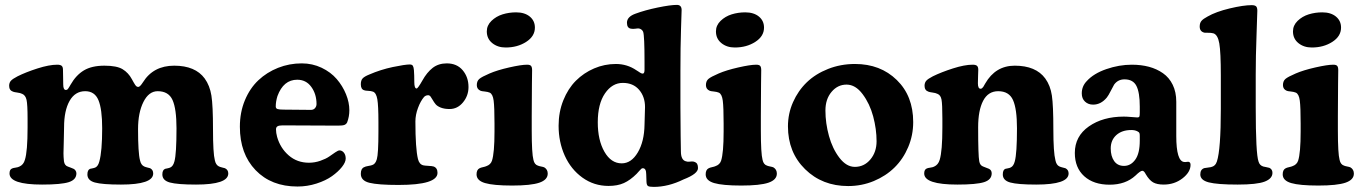

<svg xmlns="http://www.w3.org/2000/svg" viewBox="-20 -731 5452 768"><path d="M90.3 -220.7V-256.8Q90.3 -313 86.2 -331.5Q82 -350.1 68.8 -355.5Q61 -359.4 49.1 -360.8Q37.1 -362.3 32.2 -364.3Q16.6 -369.6 16.6 -387.7Q16.6 -399.9 23.4 -407.7Q30.3 -415.5 50.3 -425.8Q83.5 -442.4 130.1 -457.3Q176.8 -472.2 209 -472.2Q221.2 -472.2 226.6 -467.8Q231.9 -463.4 231.9 -451.7Q231.9 -442.9 232.4 -425Q232.9 -407.2 232.9 -393.1Q232.9 -371.1 243.7 -371.1Q246.1 -371.1 248 -372.1Q250 -373 252.7 -376.7Q255.4 -380.4 256.8 -382.8Q258.3 -385.3 262.2 -392.1Q284.2 -430.7 315.7 -449.5Q347.2 -468.3 397.5 -468.3Q447.3 -468.3 470.5 -454.1Q493.7 -439.9 507.3 -414.6Q512.7 -404.8 514.9 -400.9Q517.1 -397 520.5 -391.8Q523.9 -386.7 526.9 -385Q529.8 -383.3 533.2 -383.3Q540 -383.3 551.8 -401.9Q593.3 -468.3 676.8 -468.3Q761.2 -468.3 798.8 -417Q819.3 -388.7 825.7 -348.4Q832 -308.1 832 -214.4Q832 -117.7 839.4 -89.8Q843.3 -71.3 855.5 -65.4Q860.4 -63 868.7 -61Q877 -59.1 879.9 -58.1Q893.1 -51.8 893.1 -37.1Q893.1 7.3 764.2 7.3Q689.5 7.3 659.4 -1Q629.4 -9.3 629.4 -33.2Q629.4 -51.3 640.6 -55.7Q641.6 -56.2 649.7 -57.6Q657.7 -59.1 662.1 -61.5Q672.9 -66.9 677.7 -85.4Q686 -115.2 686 -217.8Q686 -295.4 670.2 -330.8Q654.3 -366.2 610.8 -366.2Q575.2 -366.2 553.7 -323.2Q532.2 -280.3 532.2 -214.4Q532.2 -119.6 540 -89.8Q543.9 -71.3 556.2 -65.4Q561 -63 569.3 -61Q577.6 -59.1 580.6 -58.1Q592.8 -51.8 592.8 -37.1Q592.8 7.3 463.9 7.3Q389.2 7.3 359.4 -1Q329.6 -9.3 329.6 -33.2Q329.6 -51.3 340.3 -55.7Q341.3 -56.2 349.6 -57.6Q357.9 -59.1 362.3 -61.5Q372.6 -66.9 377.4 -85.4Q388.7 -126 388.7 -217.8Q388.7 -294.4 373.8 -330.3Q358.9 -366.2 320.8 -366.2Q280.3 -366.2 258.3 -327.4Q236.3 -288.6 236.3 -222.2Q236.3 -200.7 235.1 -165.5Q233.9 -130.4 233.9 -117.4Q233.9 -104.5 235.8 -85.9Q238.3 -68.8 252 -64.5Q254.9 -63.5 262.7 -60.5Q270.5 -57.6 274.4 -55.7Q278.8 -53.7 282.2 -48.6Q285.6 -43.5 285.6 -37.6Q285.6 -12.2 255.1 -2.4Q224.6 7.3 148.4 7.3Q18.1 7.3 18.1 -37.1Q18.1 -53.2 28.3 -57.1Q32.2 -59.1 42.5 -60.5Q52.7 -62 57.1 -64.5Q74.2 -71.8 79.6 -91.8Q90.3 -125 90.3 -220.7Z M1187 -477.5Q1229.5 -477.5 1266.4 -460Q1303.2 -442.4 1326.9 -414.8Q1350.6 -387.2 1364 -354.2Q1377.4 -321.3 1377.4 -290Q1377.4 -264.6 1368.7 -241.7Q1365.2 -234.4 1357.9 -231.4Q1350.6 -228.5 1332.5 -228.5L1110.8 -229.5Q1096.2 -229.5 1090.1 -225.8Q1084 -222.2 1084 -213.4Q1084 -199.7 1088.4 -183.6Q1101.1 -138.7 1134.8 -109.4Q1168.5 -80.1 1215.8 -80.1Q1239.3 -80.1 1261.5 -87.9Q1283.7 -95.7 1296.6 -104.7Q1309.6 -113.8 1321 -121.6Q1332.5 -129.4 1337.9 -129.4Q1348.1 -129.4 1355.5 -120.4Q1362.8 -111.3 1362.8 -96.7Q1362.8 -82 1347.7 -63Q1332.5 -43.9 1307.9 -26.4Q1283.2 -8.8 1246.1 3.2Q1209 15.1 1169.9 15.1Q1065.4 15.1 1002.4 -50.3Q939.5 -115.7 939.5 -224.1Q939.5 -281.7 959.5 -329.8Q979.5 -377.9 1013.4 -409.9Q1047.4 -441.9 1092.3 -459.7Q1137.2 -477.5 1187 -477.5ZM1222.2 -291.5Q1233.4 -291 1239.7 -298.1Q1246.1 -305.2 1246.1 -314.9Q1246.1 -354.5 1225.3 -383.3Q1204.6 -412.1 1168.9 -412.1Q1113.8 -412.1 1089.8 -346.7Q1083 -324.7 1083 -305.2Q1083 -296.9 1090.6 -294.7Q1098.1 -292.5 1115.7 -292.5Z M1493.7 -204.6V-242.7Q1493.7 -308.6 1489.3 -334Q1484.9 -359.4 1472.2 -364.3Q1464.4 -367.2 1452.4 -367.7Q1440.4 -368.2 1436.5 -370.1Q1423.3 -374 1423.3 -394Q1423.3 -409.7 1430.7 -417.5Q1438 -425.3 1457.5 -433.1Q1502.4 -452.6 1551.3 -462.9Q1600.1 -473.1 1619.1 -473.1Q1628.4 -473.1 1631.6 -467.5Q1634.8 -461.9 1635.7 -450.2Q1637.2 -431.2 1637.2 -402.8Q1637.2 -377 1646.5 -377Q1651.4 -377 1669.4 -408.7Q1687.5 -441.4 1710.7 -459.5Q1733.9 -477.5 1767.1 -477.5Q1807.6 -477.5 1830.8 -450Q1854 -422.4 1854 -382.8Q1854 -348.1 1832 -321.5Q1810.1 -294.9 1778.3 -294.9Q1757.8 -294.9 1743.4 -300.5Q1729 -306.2 1722.4 -314.2Q1715.8 -322.3 1711.2 -330.6Q1706.5 -338.9 1702.4 -344.5Q1698.2 -350.1 1692.9 -350.1Q1683.1 -350.1 1676.3 -343.3Q1662.1 -326.7 1651.9 -299.1Q1641.6 -271.5 1641.6 -245.1Q1641.6 -136.7 1651.9 -94.7Q1657.2 -73.7 1672.9 -69.8Q1678.2 -68.4 1693.4 -67.6Q1708.5 -66.9 1714.8 -64.9Q1730 -59.1 1730 -39.6Q1730 8.8 1574.2 8.8Q1492.2 8.8 1457.8 0.2Q1423.3 -8.3 1423.3 -35.6Q1423.3 -56.6 1436 -62Q1441.9 -65.4 1452.9 -67.1Q1463.9 -68.8 1468.8 -70.8Q1481.9 -74.7 1487.3 -94.2Q1493.7 -115.2 1493.7 -204.6Z M1927.2 -605.5Q1927.2 -629.4 1945.8 -647.5Q1964.4 -665.5 1990.2 -673.6Q2016.1 -681.6 2044.4 -681.6Q2078.6 -681.6 2099.1 -664.8Q2119.6 -647.9 2119.6 -620.6Q2119.6 -585.9 2084.7 -563.5Q2049.8 -541 2002.4 -541Q1970.7 -541 1949 -558.6Q1927.2 -576.2 1927.2 -605.5ZM1958 -205.6V-236.8Q1958 -302.2 1954.6 -328.4Q1951.2 -354.5 1939 -360.4Q1931.2 -363.8 1918.7 -365Q1906.2 -366.2 1902.8 -367.7Q1887.2 -374 1887.2 -390.6Q1887.2 -406.7 1897.2 -415.3Q1907.2 -423.8 1938 -437Q1968.3 -450.2 2016.6 -461.2Q2064.9 -472.2 2088.4 -472.2Q2100.1 -472.2 2104.2 -467.3Q2108.4 -462.4 2108.4 -450.2Q2108.4 -443.8 2107.7 -396.5Q2106.9 -349.1 2106.9 -266.1V-209.5Q2106.9 -116.7 2113.8 -91.3Q2117.7 -72.8 2131.8 -68.4Q2136.7 -66.4 2144.8 -64.9Q2152.8 -63.5 2157.2 -61.5Q2170.9 -53.2 2170.9 -36.6Q2170.9 -11.7 2137.2 -0.2Q2103.5 11.2 2028.8 11.2Q1953.6 11.2 1919.9 1.2Q1886.2 -8.8 1886.2 -33.7Q1886.2 -52.2 1898.4 -58.1Q1902.8 -60.5 1912.1 -62.5Q1921.4 -64.5 1925.3 -66.4Q1942.4 -72.3 1947.8 -87.9Q1958 -118.7 1958 -205.6Z M2214.4 -228Q2214.4 -282.7 2233.2 -329.6Q2252 -376.5 2283.4 -408Q2314.9 -439.5 2356.4 -457.3Q2397.9 -475.1 2443.4 -475.1Q2488.8 -475.1 2525.9 -449.7Q2529.3 -447.8 2533.7 -444.8Q2538.1 -441.9 2540.3 -440.4Q2542.5 -439 2545.4 -437.7Q2548.3 -436.5 2550.8 -436.5Q2558.1 -436.5 2558.1 -451.7V-485.4Q2558.1 -586.9 2552.7 -603.5Q2548.3 -614.3 2535.6 -617.2Q2531.7 -617.7 2521.7 -616.2Q2511.7 -614.7 2504.4 -616.2Q2487.8 -618.2 2487.8 -640.1Q2487.8 -664.1 2522 -676.3Q2560.1 -690.4 2610.8 -700.9Q2661.6 -711.4 2687.5 -711.4Q2706.5 -711.4 2706.5 -690.9Q2706.5 -687.5 2704.1 -615.7Q2701.7 -543.9 2701.7 -446.8V-301.8Q2701.7 -246.6 2702.6 -187.5Q2703.6 -128.4 2703.6 -125.5Q2703.6 -91.3 2723.1 -85.9Q2731 -83 2739.7 -84.5Q2748.5 -85.9 2754.9 -84.5Q2765.1 -81.5 2768.6 -75.4Q2772 -69.3 2772 -58.6Q2772 -35.6 2713.9 -13.2Q2653.3 16.6 2594.7 16.6Q2577.1 16.6 2571.8 12.9Q2566.4 9.3 2565.9 -4.4Q2564.9 -22 2564.9 -33.7Q2564.9 -58.1 2551.3 -58.1Q2548.3 -58.1 2545.7 -56.2Q2543 -54.2 2537.1 -47.4Q2531.2 -40.5 2526.4 -35.6Q2501 -10.3 2475.6 1.2Q2450.2 12.7 2414.1 12.7Q2356 12.7 2309.8 -20.5Q2263.7 -53.7 2239 -108.4Q2214.4 -163.1 2214.4 -228ZM2466.8 -77.6Q2505.4 -77.6 2531.2 -121.3Q2557.1 -165 2558.1 -232.4L2560.1 -302.7Q2560.1 -344.2 2536.4 -371.8Q2512.7 -399.4 2471.2 -399.4Q2428.7 -399.4 2399.9 -357.4Q2371.1 -315.4 2371.1 -241.7Q2371.1 -170.4 2397.7 -124Q2424.3 -77.6 2466.8 -77.6Z M2843.8 -605.5Q2843.8 -629.4 2862.3 -647.5Q2880.9 -665.5 2906.7 -673.6Q2932.6 -681.6 2960.9 -681.6Q2995.1 -681.6 3015.6 -664.8Q3036.1 -647.9 3036.1 -620.6Q3036.1 -585.9 3001.2 -563.5Q2966.3 -541 2918.9 -541Q2887.2 -541 2865.5 -558.6Q2843.8 -576.2 2843.8 -605.5ZM2874.5 -205.6V-236.8Q2874.5 -302.2 2871.1 -328.4Q2867.7 -354.5 2855.5 -360.4Q2847.7 -363.8 2835.2 -365Q2822.8 -366.2 2819.3 -367.7Q2803.7 -374 2803.7 -390.6Q2803.7 -406.7 2813.7 -415.3Q2823.7 -423.8 2854.5 -437Q2884.8 -450.2 2933.1 -461.2Q2981.4 -472.2 3004.9 -472.2Q3016.6 -472.2 3020.8 -467.3Q3024.9 -462.4 3024.9 -450.2Q3024.9 -443.8 3024.2 -396.5Q3023.4 -349.1 3023.4 -266.1V-209.5Q3023.4 -116.7 3030.3 -91.3Q3034.2 -72.8 3048.3 -68.4Q3053.2 -66.4 3061.3 -64.9Q3069.3 -63.5 3073.7 -61.5Q3087.4 -53.2 3087.4 -36.6Q3087.4 -11.7 3053.7 -0.2Q3020 11.2 2945.3 11.2Q2870.1 11.2 2836.4 1.2Q2802.7 -8.8 2802.7 -33.7Q2802.7 -52.2 2814.9 -58.1Q2819.3 -60.5 2828.6 -62.5Q2837.9 -64.5 2841.8 -66.4Q2858.9 -72.3 2864.3 -87.9Q2874.5 -118.7 2874.5 -205.6Z M3131.8 -225.6Q3131.8 -276.4 3152.1 -322.3Q3172.4 -368.2 3207.3 -401.9Q3242.2 -435.5 3292.5 -455.3Q3342.8 -475.1 3399.9 -475.1Q3501.5 -475.1 3567.1 -411.1Q3632.8 -347.2 3632.8 -242.7Q3632.8 -189.9 3612.8 -142.6Q3592.8 -95.2 3558.1 -61Q3523.4 -26.9 3475.1 -6.8Q3426.8 13.2 3372.6 13.2Q3269 13.2 3200.4 -54.2Q3131.8 -121.6 3131.8 -225.6ZM3399.4 -63.5Q3436.5 -63.5 3461.4 -93Q3486.3 -122.6 3486.3 -166Q3486.3 -214.4 3472.7 -265.4Q3459 -316.4 3430.4 -354.5Q3401.9 -392.6 3366.2 -392.6Q3330.6 -392.6 3306.2 -363.5Q3281.7 -334.5 3281.7 -289.1Q3281.7 -238.3 3295.9 -187Q3310.1 -135.7 3337.9 -99.6Q3365.7 -63.5 3399.4 -63.5Z M3749.5 -220.7V-256.8Q3749.5 -314.5 3746.1 -332.5Q3742.7 -350.6 3730 -355.5Q3722.2 -359.4 3710.4 -360.8Q3698.7 -362.3 3693.8 -364.3Q3678.2 -369.6 3678.2 -387.7Q3678.2 -399.9 3684.8 -407.7Q3691.4 -415.5 3711.4 -425.8Q3745.1 -442.4 3791.7 -457.3Q3838.4 -472.2 3870.6 -472.2Q3882.8 -472.2 3887.9 -467.8Q3893.1 -463.4 3893.1 -451.7Q3893.1 -442.9 3892.3 -427.5Q3891.6 -412.1 3891.6 -397.9Q3891.6 -376 3902.3 -376Q3905.8 -376 3908.4 -378.4Q3911.1 -380.9 3913.1 -383.5Q3915 -386.2 3918.9 -393.6Q3920.4 -395.5 3920.9 -397Q3961.9 -468.3 4039.1 -468.3Q4123.5 -468.3 4161.1 -417Q4181.6 -388.7 4187.5 -348.9Q4193.4 -309.1 4193.4 -214.4Q4193.4 -121.6 4201.7 -89.8Q4205.6 -70.8 4217.3 -65.4Q4222.2 -63 4230.5 -61Q4238.8 -59.1 4241.7 -58.1Q4254.4 -51.8 4254.4 -37.1Q4254.4 7.3 4125 7.3Q4050.8 7.3 4021 -1Q3991.2 -9.3 3991.2 -33.2Q3991.2 -51.8 4001.5 -55.7Q4002.4 -56.2 4011 -57.6Q4019.5 -59.1 4023.4 -61.5Q4034.2 -66.9 4039.1 -85.4Q4047.9 -117.2 4047.9 -217.8Q4047.9 -295.4 4032 -330.8Q4016.1 -366.2 3972.7 -366.2Q3932.6 -366.2 3912.6 -327.9Q3892.6 -289.6 3892.6 -222.2Q3892.6 -108.9 3897 -85.9Q3899.9 -68.8 3913.6 -64.5Q3917 -63 3924.3 -60.3Q3931.6 -57.6 3936 -55.7Q3946.8 -50.3 3946.8 -37.6Q3946.8 -12.2 3916.3 -2.4Q3885.7 7.3 3809.6 7.3Q3676.8 7.3 3676.8 -37.1Q3676.8 -52.7 3687 -57.1Q3690.9 -59.1 3701.4 -60.5Q3711.9 -62 3716.3 -64.5Q3732.9 -71.8 3738.8 -91.8Q3749.5 -127 3749.5 -220.7Z M4307.1 -357.4Q4307.1 -386.2 4327.1 -406.7Q4354.5 -437 4405.5 -454.6Q4456.5 -472.2 4507.3 -472.2Q4544.4 -472.2 4575.7 -463.9Q4606.9 -455.6 4631.8 -438.2Q4656.7 -420.9 4670.9 -391.8Q4685.1 -362.8 4685.1 -323.7V-187Q4685.1 -85.9 4716.8 -83Q4720.7 -82.5 4726.1 -83.3Q4731.4 -84 4732.9 -84Q4742.2 -83 4742.2 -71.8Q4742.2 -42.5 4710 -17.6Q4677.7 7.3 4634.8 7.3Q4607.9 7.3 4592.5 -1.5Q4577.1 -10.3 4563 -34.2Q4556.2 -47.9 4549.3 -47.9Q4541.5 -47.9 4522 -28.8Q4482.4 7.8 4418.5 7.8Q4354.5 7.8 4316.9 -26.1Q4279.3 -60.1 4279.3 -119.1Q4279.3 -186 4335.4 -225.3Q4391.6 -264.6 4475.6 -264.6Q4486.8 -264.6 4506.3 -262.9Q4525.9 -261.2 4529.3 -261.2Q4535.6 -261.2 4537.4 -264.6Q4539.1 -268.1 4539.1 -280.8V-304.7Q4539.1 -361.3 4525.6 -387.5Q4512.2 -413.6 4478 -413.6Q4451.7 -413.6 4436.5 -392.6Q4433.6 -388.2 4423.6 -368.4Q4413.6 -348.6 4407.2 -340.8Q4383.8 -312.5 4352.5 -312.5Q4333 -312.5 4320.1 -324.5Q4307.1 -336.4 4307.1 -357.4ZM4539.1 -168V-187Q4539.1 -195.3 4537.6 -199Q4536.1 -202.6 4529.8 -205.6Q4520 -210.9 4505.4 -210.9Q4467.8 -210.9 4445.3 -190.7Q4422.9 -170.4 4422.9 -137.2Q4422.9 -106.4 4436.5 -86.9Q4450.2 -67.4 4476.1 -67.4Q4502.9 -67.4 4521 -92.3Q4539.1 -117.2 4539.1 -168Z M4863.3 -295.4V-428.7Q4863.3 -522.5 4857.2 -557.4Q4851.1 -592.3 4833.5 -597.7Q4823.7 -600.1 4813.5 -599.9Q4803.2 -599.6 4798.8 -600.1Q4778.8 -604 4778.8 -625Q4778.8 -639.2 4785.9 -647.5Q4793 -655.8 4810.5 -665Q4843.8 -684.1 4898.7 -697.3Q4953.6 -710.4 4986.8 -710.4Q4999 -710.4 5004.2 -705.8Q5009.3 -701.2 5009.3 -688Q5009.3 -672.4 5006.1 -589.4Q5002.9 -506.3 5002.9 -432.6V-301.8Q5002.9 -115.7 5014.2 -84.5Q5018.6 -69.3 5033.2 -64.9Q5037.6 -63.5 5045.7 -62.3Q5053.7 -61 5057.6 -59.6Q5069.8 -53.7 5069.8 -39.6Q5069.8 -16.6 5038.8 -4.6Q5007.8 7.3 4930.7 7.3Q4849.1 7.3 4815.2 -1.5Q4781.2 -10.3 4781.2 -33.2Q4781.2 -53.7 4797.4 -58.6Q4801.3 -59.6 4810.5 -60.5Q4819.8 -61.5 4823.7 -62.5Q4841.8 -66.4 4847.7 -85.4Q4863.3 -133.3 4863.3 -295.4Z M5151.9 -605.5Q5151.9 -629.4 5170.4 -647.5Q5189 -665.5 5214.8 -673.6Q5240.7 -681.6 5269 -681.6Q5303.2 -681.6 5323.7 -664.8Q5344.2 -647.9 5344.2 -620.6Q5344.2 -585.9 5309.3 -563.5Q5274.4 -541 5227.1 -541Q5195.3 -541 5173.6 -558.6Q5151.9 -576.2 5151.9 -605.5ZM5182.6 -205.6V-236.8Q5182.6 -302.2 5179.2 -328.4Q5175.8 -354.5 5163.6 -360.4Q5155.8 -363.8 5143.3 -365Q5130.9 -366.2 5127.4 -367.7Q5111.8 -374 5111.8 -390.6Q5111.8 -406.7 5121.8 -415.3Q5131.8 -423.8 5162.6 -437Q5192.9 -450.2 5241.2 -461.2Q5289.6 -472.2 5313 -472.2Q5324.7 -472.2 5328.9 -467.3Q5333 -462.4 5333 -450.2Q5333 -443.8 5332.3 -396.5Q5331.5 -349.1 5331.5 -266.1V-209.5Q5331.5 -116.7 5338.4 -91.3Q5342.3 -72.8 5356.4 -68.4Q5361.3 -66.4 5369.4 -64.9Q5377.4 -63.5 5381.8 -61.5Q5395.5 -53.2 5395.5 -36.6Q5395.5 -11.7 5361.8 -0.2Q5328.1 11.2 5253.4 11.2Q5178.2 11.2 5144.5 1.2Q5110.8 -8.8 5110.8 -33.7Q5110.8 -52.2 5123 -58.1Q5127.4 -60.5 5136.7 -62.5Q5146 -64.5 5149.9 -66.4Q5167 -72.3 5172.4 -87.9Q5182.6 -118.7 5182.6 -205.6Z"/></svg>

Font: Cooper*
Style: Bold
Weight: 700
Designer: Owen Earl
Foundry: indestructible type*
Version: Version 0.001